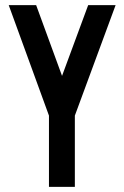

<svg xmlns="http://www.w3.org/2000/svg" viewBox="-20 -731 484 749"><path d="M121 -711 222 -435 324 -711H431L272 -280V-2H171V-280L14 -711Z"/></svg>

Font: Fundamental  Brigade
Style: Regular
Weight: 400
Designer: Peter Wiegel, original typeface by Arno Drescher 1935
Foundry: Peter Wiegel
Version: Version 0.000 2012 initial release